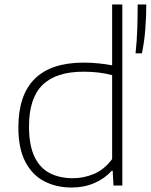

<svg xmlns="http://www.w3.org/2000/svg" viewBox="-20 -828 673 857"><path d="M300 9Q231 9 177.2 -19Q123.5 -47 92.8 -106.2Q62 -165.5 62 -259Q62 -548.5 354 -548.5Q388.5 -548.5 421.2 -545Q454 -541.5 480.5 -536.5V-808H526V0H486.5L483 -65.5H478.5Q447 -30.5 401 -10.8Q355 9 300 9ZM305.5 -32.5Q353.5 -32.5 399.5 -51.8Q445.5 -71 480.5 -118V-492.5Q424.5 -508 353 -508Q230 -508 169.8 -448.8Q109.5 -389.5 109.5 -264Q109.5 -179.5 133.8 -128.8Q158 -78 202.2 -55.2Q246.5 -32.5 305.5 -32.5ZM585 -590Q591 -643 592.8 -701.8Q594.5 -760.5 594.5 -808H633Q633 -758.5 628.8 -700.5Q624.5 -642.5 613.5 -590Z"/></svg>

Font: Encode Sans Expanded ExtraLight
Style: Regular
Weight: 200
Width: 7
Designer: Multiple Designers
Foundry: Impallari Type
Version: Version 3.000; ttfautohint (v1.8.3) -l 8 -r 50 -G 200 -x 14 